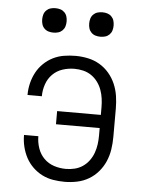

<svg xmlns="http://www.w3.org/2000/svg" viewBox="-53 -764 605 814"><g transform="rotate(5 250.0 -357.0)"><path d="M253 8Q228 8 203.5 4Q179 0 157 -11Q135 -22 117 -39.5Q99 -57 87.5 -78.5Q76 -100 70 -124.5Q64 -149 64 -174V-175H125V-174Q125 -149 133.5 -124Q142 -99 160 -81Q178 -63 202.5 -55Q227 -47 253 -47Q272 -47 290.5 -51.5Q309 -56 324.5 -66.5Q340 -77 351.5 -92.5Q363 -108 369.5 -126Q376 -144 378.5 -162.5Q381 -181 381 -200V-232H195V-288H381V-320Q381 -339 378.5 -357.5Q376 -376 369.5 -394Q363 -412 351.5 -427.5Q340 -443 324.5 -453.5Q309 -464 290.5 -468.5Q272 -473 253 -473Q227 -473 202.5 -465Q178 -457 160 -439Q142 -421 133.5 -396Q125 -371 125 -346V-345H64V-346Q64 -371 70 -395.5Q76 -420 87.5 -441.5Q99 -463 117 -480.5Q135 -498 157 -509Q179 -520 203.5 -524Q228 -528 253 -528Q279 -528 305.5 -522.5Q332 -517 355 -503.5Q378 -490 395.5 -469.5Q413 -449 423.5 -424.5Q434 -400 438 -373.5Q442 -347 442 -320V-200Q442 -173 438 -146.5Q434 -120 423.5 -95.5Q413 -71 395.5 -50.5Q378 -30 355 -16.5Q332 -3 305.5 2.5Q279 8 253 8ZM350 -618Q339 -618 329 -621Q319 -624 311.5 -631.5Q304 -639 301 -649Q298 -659 298 -670Q298 -681 301 -691Q304 -701 311.5 -708.5Q319 -716 329 -719Q339 -722 350 -722Q361 -722 371 -719Q381 -716 388.5 -708.5Q396 -701 399 -691Q402 -681 402 -670Q402 -659 399 -649Q396 -639 388.5 -631.5Q381 -624 371 -621Q361 -618 350 -618ZM150 -618Q139 -618 129 -621Q119 -624 111.5 -631.5Q104 -639 101 -649Q98 -659 98 -670Q98 -681 101 -691Q104 -701 111.5 -708.5Q119 -716 129 -719Q139 -722 150 -722Q161 -722 171 -719Q181 -716 188.5 -708.5Q196 -701 199 -691Q202 -681 202 -670Q202 -659 199 -649Q196 -639 188.5 -631.5Q181 -624 171 -621Q161 -618 150 -618Z"/></g></svg>

Font: Iosevka Curly Light
Style: Regular
Weight: 300
Monospace: yes
Designer: Belleve Invis
Foundry: Belleve Invis
Version: Version 22.1.2; ttfautohint (v1.8.4)